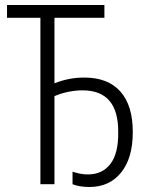

<svg xmlns="http://www.w3.org/2000/svg" viewBox="-20 -734 592 765"><path d="M337 11Q296 11 269 0V-50Q284 -45 299 -42Q314 -39 330 -39Q388 -39 420 -81Q452 -123 451 -206V-208Q452 -374 309 -374Q282 -374 254 -368.5Q226 -363 197 -351V0H141V-663H8V-714H396V-663H197V-402Q254 -425 316 -425Q410 -425 459.5 -369.5Q509 -314 509 -209V-207Q509 -104 462.5 -46.5Q416 11 337 11Z"/></svg>

Font: Noto Sans Condensed Light
Style: Regular
Weight: 300
Width: 3
Designer: Monotype Design Team
Foundry: Monotype Imaging Inc.
Version: Version 2.013; ttfautohint (v1.8.4.7-5d5b)